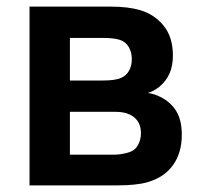

<svg xmlns="http://www.w3.org/2000/svg" viewBox="-20 -560 599 580"><path d="M69.2 0V-540H314.5Q367.2 -540 403.7 -529.3Q446.7 -516.4 474.5 -482.1Q502.3 -447.8 502.3 -392.8Q502.3 -360.2 491.9 -337.5Q481.5 -314.8 462.5 -298.8Q445.4 -284.8 427 -279.2Q446.8 -276.2 464.2 -267.3Q494.2 -252.9 511.7 -225.5Q529.2 -198 529.2 -153Q529.2 -98.2 502.6 -61.2Q476 -24.2 426 -9.7Q408.3 -4.6 385 -2.3Q361.7 0 334.5 0ZM326.2 -92.8Q336.9 -92.8 349.3 -95Q361.7 -97.1 371.3 -100.5Q388.6 -106.4 397.2 -122.4Q405.8 -138.4 405.8 -158Q405.8 -181.4 394.3 -196.3Q382.8 -211.2 364.3 -217Q350.8 -222.3 323.5 -222.3H191.2V-92.8ZM291.2 -316.8Q307.6 -316.8 322 -318.6Q336.4 -320.4 346 -324.8Q361.6 -331.5 369.9 -346.6Q378.2 -361.8 378.2 -381.3Q378.2 -402.4 368.9 -418.1Q359.7 -433.8 341.7 -439.7Q324.3 -445.5 288.7 -445.5H191.2V-316.8Z"/></svg>

Font: Manrope
Style: Regular
Weight: 400
Designer: Mikhail Sharanda
Foundry: Mikhail Sharanda
Version: Version 4.503